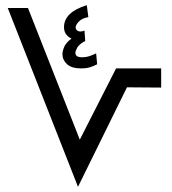

<svg xmlns="http://www.w3.org/2000/svg" viewBox="-20 -721 662 741"><path d="M293 -457Q313 -457 327.5 -461.5Q342 -466 355 -473L351 -515Q341 -510 327 -505Q313 -500 296 -500Q271 -500 271 -517Q271 -524 278 -537Q285 -550 309 -563L306 -603Q292 -597 282 -601Q272 -605 272 -615Q272 -625 284.5 -638Q297 -651 321 -655L315 -701Q227 -674 227 -616Q227 -586 256 -572Q235 -557 228 -540.5Q221 -524 221 -512Q221 -490 238.5 -473.5Q256 -457 293 -457ZM281 0 470 -384 602 -383V-457H428L288 -182L88 -690H10Z"/></svg>

Font: Noto Sans Arabic Condensed
Style: Regular
Weight: 400
Width: 3
Designer: Nadine Chahine
Foundry: Monotype Imaging Inc.
Version: 1.001